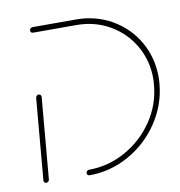

<svg xmlns="http://www.w3.org/2000/svg" viewBox="-65 -579 599 639"><g transform="rotate(-10 235.0 -259.5)"><path d="M67 -294.1Q70.7 -294.1 73.3 -291.3Q75.9 -288.5 75.6 -284.8L51.5 -9.6Q51.1 -5.9 48.3 -3.1Q45.6 -0.4 41.5 -0.4Q37.8 -0.4 35.2 -3Q32.6 -5.6 33 -9.6L57 -284.8Q57.4 -288.5 60.4 -291.3Q63.3 -294.1 67 -294.1ZM178.9 -8.5Q178.9 -12.6 181.9 -15.6Q184.8 -18.5 188.9 -18.5Q254.4 -18.5 312.6 -50.9Q370.7 -83.3 408 -138.5Q445.2 -193.7 450.7 -259.3Q451.9 -270.4 451.9 -280.7Q451.9 -341.5 422.8 -391.7Q393.7 -441.9 343.3 -470.9Q293 -500 231.1 -500H84.4Q80.7 -500 78.3 -502.4Q75.9 -504.8 75.9 -508.5Q75.9 -512.6 78.9 -515.6Q81.9 -518.5 85.9 -518.5H232.6Q299.3 -518.5 353.7 -487.2Q408.1 -455.9 439.3 -401.9Q470.4 -347.8 470.4 -282.2Q470.4 -271.1 469.3 -259.3Q463 -188.9 423 -129.3Q383 -69.6 320.4 -34.8Q257.8 0 187.4 0Q183.7 0 181.3 -2.4Q178.9 -4.8 178.9 -8.5Z"/></g></svg>

Font: 26F Galaxy Sans Hairline
Style: Italic
Weight: 50
Italic angle: -5°
Designer: C₂₉H₂₅N₃O₅
Version: Version 1.200